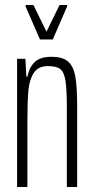

<svg xmlns="http://www.w3.org/2000/svg" viewBox="-20 -744 370 764"><path d="M48 -510H81L85 -439H89Q96 -475 117.5 -496.5Q139 -518 185 -518Q229 -518 250.5 -499.5Q272 -481 279.5 -440.5Q287 -400 287 -322V0H246V-314Q246 -389 240.5 -423Q235 -457 220 -469Q205 -481 171 -481Q132 -481 114.5 -454Q97 -427 93 -384.5Q89 -342 89 -262V0H48ZM139 -587 82 -718V-724H113L165 -618L217 -724H247V-718L190 -587Z"/></svg>

Font: Saira Ultra Condensed ExLight
Style: Regular
Weight: 200
Width: 1
Designer: Hector Gatti with collaboration of the Omnibus-Type team
Foundry: Omnibus-Type
Version: Version 1.001; ttfautohint (v1.8)